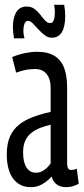

<svg xmlns="http://www.w3.org/2000/svg" viewBox="-20 -759 344 789"><path d="M7.8 -124Q7.8 -167.5 20.6 -197Q33.5 -226.6 57.6 -246.1Q81.8 -265.6 114.9 -277.9Q148.1 -290.3 188.1 -299.1V-398.1Q188.1 -435.1 171.1 -455.3Q154.2 -475.4 124 -475.4Q115.6 -475.4 104 -474.4Q92.4 -473.4 78.2 -470.1Q64.1 -466.7 46.3 -460.5L30 -524.6Q56.1 -535.5 83 -540.8Q109.9 -546.2 131.5 -546.2Q177.1 -546.2 204.3 -529.1Q231.6 -512 243.7 -479.6Q255.8 -447.2 255.8 -400.5V-90.6Q255.8 -73.2 260.2 -66.8Q264.6 -60.5 271.7 -60.5Q277.1 -60.5 283.1 -61.6Q289.2 -62.8 295.4 -66.2L303.6 -4Q292.4 2.3 280.1 6.1Q267.9 10 251.9 10Q227 10 212.2 -1.8Q197.4 -13.5 192.4 -33.5Q180.2 -20.5 167 -10.6Q153.8 -0.8 139.1 4.6Q124.4 10 105.5 10Q81.2 10 62.7 0Q44.2 -10 32 -27.7Q19.8 -45.5 13.8 -70.1Q7.8 -94.7 7.8 -124ZM74.9 -132.7Q74.9 -91.8 89 -70.5Q103.2 -49.3 126.8 -49.3Q140.8 -49.3 152.3 -54.9Q163.7 -60.5 172.8 -69.4Q181.9 -78.4 188.1 -87.3V-246.6Q166.6 -241.5 146.5 -233.9Q126.3 -226.3 109.9 -213.6Q93.4 -201 84.2 -181.5Q74.9 -162.1 74.9 -132.7ZM37.4 -601.5Q35.4 -613.1 34.2 -625.3Q33 -637.4 33 -647.4Q33 -686.4 47.1 -709.3Q61.2 -732.2 89.6 -732.2Q108.5 -732.2 122 -722.1Q135.6 -712 146 -698.2Q156.4 -684.3 165.8 -674.2Q175.2 -664.2 185.5 -664.2Q194.6 -664.2 198.8 -671.7Q203 -679.2 204.3 -689.7Q205.6 -700.2 205.6 -709Q205.6 -716.9 204.7 -724.6Q203.9 -732.3 201.9 -739.2H243.7Q245.7 -727.6 246.9 -716Q248 -704.4 248 -693.4Q248 -650.3 234.5 -627.2Q220.9 -604 192.3 -604Q177.4 -604 163.5 -614.6Q149.5 -625.2 137.4 -638.7Q125.2 -652.3 114.7 -662.9Q104.1 -673.4 95.8 -673.4Q85.4 -673.4 80.8 -661.5Q76.1 -649.6 76.1 -633.7Q76.1 -624.5 77.4 -616.1Q78.8 -607.7 80.6 -601.5Z"/></svg>

Font: Georama ExtraCondensed Thin
Style: Regular
Weight: 100
Width: 2
Designer: Jean-Baptiste Levee
Foundry: Production Type
Version: Version 1.001